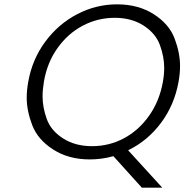

<svg xmlns="http://www.w3.org/2000/svg" viewBox="-20 -727 849 884"><path d="M633 137 502 -8Q449 7 393 7Q296 7 225 -38.5Q154 -84 128.5 -150.5Q103 -217 103 -277Q103 -312 110 -350Q128 -453 188 -534.5Q248 -616 335 -661.5Q422 -707 519 -707Q617 -707 688 -661.5Q759 -616 784 -549.5Q809 -483 809 -423Q809 -388 802 -350Q783 -244 721.5 -161.5Q660 -79 570 -35L727 137ZM182 -350Q176 -314 176 -282Q176 -234 195 -180Q214 -126 270 -90Q326 -54 404 -54Q482 -54 550 -90Q618 -126 666 -193.5Q714 -261 730 -350Q736 -384 736 -415Q736 -465 716.5 -519Q697 -573 641.5 -609Q586 -645 508 -645Q430 -645 361.5 -609Q293 -573 245 -506Q197 -439 182 -350Z"/></svg>

Font: Fz Poppins Light
Style: Italic
Weight: 300
Italic angle: -10°
Designer: Ninad Kale (Devanagari), Jonny Pinhorn (Latin)
Foundry: Indian Type Foundry
Version: Vit hóa bi Vntype.Com & FontZin.Com